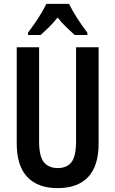

<svg xmlns="http://www.w3.org/2000/svg" viewBox="-20 -957 593 987"><path d="M487 -219Q487 -105 433.5 -47.5Q380 10 276 10Q174 10 120 -47.5Q66 -105 66 -219V-714H181V-231Q181 -152 206 -122.5Q231 -93 277 -93Q324 -93 347.5 -123.5Q371 -154 371 -232V-714H487ZM335 -937Q351 -904 376.5 -864Q402 -824 429 -789V-777H364Q345 -794 321 -817Q297 -840 276 -867Q254 -839 230 -815.5Q206 -792 189 -777H124V-789Q140 -810 158.5 -837Q177 -864 193 -890.5Q209 -917 218 -937Z"/></svg>

Font: Noto Sans Tamil ExtraCondensed SemiBold
Style: Regular
Weight: 600
Width: 2
Designer: Jelle Bosma - Monotype Design Team
Foundry: Monotype Imaging Inc.
Version: Version 2.004; ttfautohint (v1.8.4.7-5d5b)